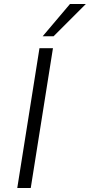

<svg xmlns="http://www.w3.org/2000/svg" viewBox="-20 -948 453 968"><path d="M67 0 179 -705H247L135 0ZM195 -765 333 -928H413L250 -765Z"/></svg>

Font: Nunito Sans 7pt SemiCondensed Light
Style: Italic
Weight: 300
Width: 4
Italic angle: -9°
Designer: Vernon Adams
Foundry: Vernon Adams
Version: Version 3.101;gftools[0.9.27]